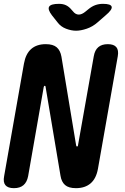

<svg xmlns="http://www.w3.org/2000/svg" viewBox="-33 -970 653 1000"><path d="M91.8 -638.9Q100.9 -689.8 129.5 -714.9Q158.2 -740 205.4 -740Q243.5 -740 262.4 -723.6Q281.2 -707.3 286.9 -675.3L363.5 -213Q364.5 -210 365.3 -208.5Q366.2 -207 368.2 -207Q370.2 -207 371.7 -208.5Q373.2 -210 373.2 -213L455.5 -677.5Q460.9 -708.9 479 -724.4Q497.1 -740 528.5 -740Q559.9 -740 572.9 -724.4Q585.9 -708.9 580.5 -677.5L477.2 -91.1Q468.1 -40.2 439 -15.1Q409.8 10 362.6 10Q324.5 10 305.8 -6.4Q287.1 -22.7 282.1 -54.7L204.5 -517Q204.5 -520 203.2 -521.5Q201.8 -523 199.8 -523Q197.8 -523 196.8 -521.5Q195.8 -520 194.8 -517L113.5 -52.5Q107.4 -21.1 89.2 -5.6Q70.9 10 39.5 10Q8.1 10 -4.8 -5.6Q-17.6 -21.1 -11.5 -52.5ZM274.3 -950Q295.5 -950 311 -942.6Q326.4 -935.2 339.2 -919.7L346.8 -911.2Q359.9 -894.4 376.6 -894.1Q393.4 -893.7 413.2 -910.5L426.6 -921.4Q444.8 -936.6 463.4 -943.3Q482.1 -950 503.3 -950Q544.7 -950 548.6 -934.8Q552.5 -919.7 517.5 -890.4L475.4 -853.7Q449.7 -831 418.7 -820.5Q387.7 -810 363 -810Q338.3 -810 310.8 -820.5Q283.4 -831 266.5 -853.7L237.6 -890.1Q214.1 -921.1 223 -935.5Q231.9 -950 274.3 -950Z"/></svg>

Font: Maple Mono
Style: Italic
Weight: 400
Italic angle: -10°
Monospace: yes
Designer: subframe7536
Version: Version 7.300